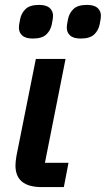

<svg xmlns="http://www.w3.org/2000/svg" viewBox="-20 -762 431 782"><path d="M240 0H150Q43 0 43 -88Q43 -95 44 -105.5Q45 -116 47 -127L126 -522H247L163 -99H259ZM114 -605Q84 -605 70.5 -617.5Q57 -630 57 -649Q57 -654 58 -662Q59 -670 62 -684Q67 -709 84.5 -725.5Q102 -742 139 -742Q169 -742 182.5 -729.5Q196 -717 196 -698Q196 -693 195 -685Q194 -677 191 -663Q186 -638 168.5 -621.5Q151 -605 114 -605ZM309 -605Q279 -605 265.5 -617.5Q252 -630 252 -649Q252 -654 253 -662Q254 -670 257 -684Q262 -709 279.5 -725.5Q297 -742 334 -742Q364 -742 377.5 -729.5Q391 -717 391 -698Q391 -693 390 -685Q389 -677 386 -663Q381 -638 363.5 -621.5Q346 -605 309 -605Z"/></svg>

Font: IBM Plex Sans SmBld
Style: Italic
Weight: 600
Italic angle: -11°
Designer: Mike Abbink, Paul van der Laan, Pieter van Rosmalen
Foundry: Bold Monday
Version: Version 3.005